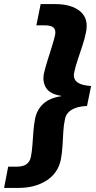

<svg xmlns="http://www.w3.org/2000/svg" viewBox="-55 -820 470 940"><path d="M391 -399 371 -301Q338 -300 315 -291.5Q292 -283 279 -269Q266 -255 263 -236Q257 -210 255 -175.5Q253 -141 251 -106Q249 -71 243 -39Q229 28 172.5 64Q116 100 36 100H-35L-15 -4H26Q58 -4 74.5 -16Q91 -28 96 -51Q101 -75 103.5 -107.5Q106 -140 108.5 -175.5Q111 -211 117 -240Q126 -283 156.5 -311.5Q187 -340 244 -349V-351Q191 -359 171.5 -388.5Q152 -418 160 -460Q167 -490 178 -525Q189 -560 199.5 -593.5Q210 -627 215 -650Q219 -674 207 -685Q195 -696 163 -696H123L144 -800H215Q295 -800 337.5 -764.5Q380 -729 366 -662Q360 -631 348 -595Q336 -559 324.5 -524.5Q313 -490 308 -464Q304 -445 311.5 -431Q319 -417 338.5 -409Q358 -401 391 -399Z"/></svg>

Font: Albert Sans ExtraBold
Style: Italic
Weight: 800
Italic angle: -11.25°
Designer: Andreas Rasmussen
Foundry: a.Foundry
Version: Version 1.025